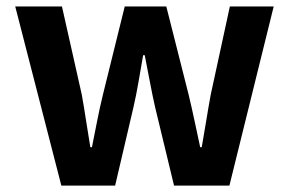

<svg xmlns="http://www.w3.org/2000/svg" viewBox="-20 -580 903 600"><path d="M171.7 0 27.6 -559.8H173.6L235.6 -284Q243.1 -242.3 249.1 -202.2Q255.1 -162 262.3 -120H267.3Q275.7 -162 283.7 -202.6Q291.6 -243.1 301.6 -284L369.8 -559.8H499.7L569.5 -284Q579.5 -242.3 588 -202.2Q596.4 -162 605.6 -120H610.4Q617.9 -162 624.4 -202.2Q630.8 -242.3 638.5 -284L698.3 -559.8H835.3L696.9 0H523.9L464.9 -244.3Q456 -283.8 448.5 -323.6Q440.9 -363.3 432.3 -407.5H427.3Q419.6 -363.3 412.7 -323.3Q405.9 -283.4 396.8 -243.8L339.8 0Z"/></svg>

Font: Noto Sans TC
Style: Regular
Weight: 100
Designer: Ryoko NISHIZUKA 西塚涼子 (kana, bopomofo & ideographs); Paul D. Hunt (Latin, Greek & Cyrillic); Sandoll Communications 산돌커뮤니
Foundry: Adobe
Version: Version 2.004;hotconv 1.0.118;makeotfexe 2.5.65603